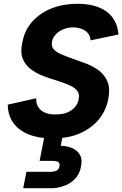

<svg xmlns="http://www.w3.org/2000/svg" viewBox="-20 -727 648 1018"><path d="M172 -206Q171 -177 183.5 -158Q196 -139 219 -129.5Q242 -120 274 -120Q327 -120 359 -143Q391 -166 397 -200Q403 -228 389.5 -245.5Q376 -263 348.5 -275Q321 -287 284 -299Q245 -310 208 -324.5Q171 -339 142 -361Q113 -383 100 -417.5Q87 -452 99 -504Q111 -569 153 -614.5Q195 -660 256 -683.5Q317 -707 391 -707Q456 -707 503 -688.5Q550 -670 577 -633.5Q604 -597 608 -544L460 -513Q459 -535 446.5 -550.5Q434 -566 413.5 -573.5Q393 -581 370 -582Q343 -582 319 -573Q295 -564 278 -547Q261 -530 256 -508Q251 -483 263.5 -467.5Q276 -452 300.5 -441Q325 -430 356 -419Q394 -406 434 -391Q474 -376 505 -352.5Q536 -329 550.5 -292.5Q565 -256 554 -202Q543 -143 505.5 -96Q468 -49 406 -21Q344 7 258 7Q186 7 133 -14Q80 -35 51 -75Q22 -115 21 -172ZM302 46Q333 46 361 57.5Q389 69 403.5 93.5Q418 118 409 158Q402 196 377.5 221.5Q353 247 319 259Q285 271 251 271H103L120 184H246Q266 184 279 178Q292 172 295 155Q299 138 288.5 132Q278 126 257 126H190L215 -1H311Z"/></svg>

Font: Albert Sans ExtraBold
Style: Italic
Weight: 800
Italic angle: -11.25°
Designer: Andreas Rasmussen
Foundry: a.Foundry
Version: Version 1.025